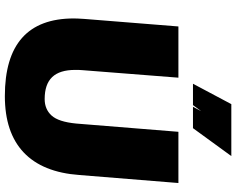

<svg xmlns="http://www.w3.org/2000/svg" viewBox="-111 -852 973 791"><g transform="rotate(90 375.5 -456.5)"><path d="M56 -274Q56 -288 58 -318L89 -705H300L269 -309Q268 -299 268 -280Q268 -216 297.5 -185Q327 -154 388 -154Q430 -154 456 -182.5Q482 -211 489 -284L523 -705H734L701 -297Q690 -145 608 -67.5Q526 10 376 10Q56 10 56 -274ZM508 -765H420L438 -799L413 -765H325L409 -923H623Z"/></g></svg>

Font: Nunito Sans Heavy Heavy
Style: Italic
Weight: 400
Italic angle: -4.541°
Designer: Vernon Adams
Foundry: Vernon Adams
Version: Version 2.002